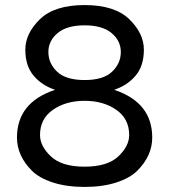

<svg xmlns="http://www.w3.org/2000/svg" viewBox="-20 -728 668 758"><path d="M432 -374V-373Q581 -323 581 -185Q581 -113 522 -54Q493 -25 439 -7.5Q385 10 314 10Q243 10 189 -7.5Q135 -25 106 -54Q47 -113 47 -185Q47 -323 196 -373V-374Q145 -391 112.5 -429.5Q80 -468 80 -532Q80 -596 137.5 -652Q195 -708 314 -708Q433 -708 490.5 -652Q548 -596 548 -532Q548 -468 515.5 -429.5Q483 -391 432 -374ZM490 -195Q490 -259 439 -294.5Q388 -330 314 -330Q240 -330 189 -294.5Q138 -259 138 -195Q138 -151 181 -110.5Q224 -70 314 -70Q404 -70 447 -110.5Q490 -151 490 -195ZM314 -628Q244 -628 207.5 -597.5Q171 -567 171 -522.5Q171 -478 205.5 -445Q240 -412 314 -412Q388 -412 422.5 -445Q457 -478 457 -522.5Q457 -567 420.5 -597.5Q384 -628 314 -628Z"/></svg>

Font: Varela
Style: Regular
Weight: 400
Designer: Joe Prince
Foundry: Joe Prince
Version: Version 1.000